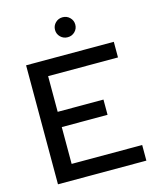

<svg xmlns="http://www.w3.org/2000/svg" viewBox="-132 -1000 891 1091"><g transform="rotate(-15 314.0 -455.0)"><path d="M71.4 0V-700H587.4V-608.1H176.4V-398.2H445.7V-308.5H176.4V-91.9H591.4V0ZM341.8 -792.8Q316.8 -792.8 299.5 -809.9Q282.2 -827.1 282.2 -851.5Q282.2 -875.9 299.5 -893Q316.8 -910.2 341.8 -910.2Q366.8 -910.2 384.1 -893Q401.4 -875.9 401.4 -851.5Q401.4 -827.1 384.1 -809.9Q366.8 -792.8 341.8 -792.8Z"/></g></svg>

Font: Red Hat Display VF
Style: Regular
Weight: 300
Designer: Pentagram, MCKL
Foundry: Pentagram, MCKL
Version: Version 1.023